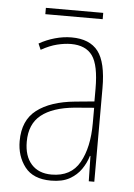

<svg xmlns="http://www.w3.org/2000/svg" viewBox="-49 -678 508 727"><g transform="rotate(5 205.0 -315.0)"><path d="M203 -537Q272 -537 304 -495.5Q336 -454 336 -356V0H315L313 -96H311Q303 -69 286.5 -45Q270 -21 242.5 -5.5Q215 10 172 10Q104 10 72.5 -31Q41 -72 41 -129Q41 -208 92.5 -247.5Q144 -287 237 -296L310 -303V-351Q310 -441 284.5 -476.5Q259 -512 203 -512Q179 -512 150.5 -505Q122 -498 90 -480L80 -503Q108 -519 140 -528Q172 -537 203 -537ZM237 -273Q154 -265 111 -230.5Q68 -196 68 -129Q68 -74 95.5 -43.5Q123 -13 172 -13Q246 -13 278.5 -70.5Q311 -128 311 -220V-279ZM314 -640V-616H96V-640Z"/></g></svg>

Font: Noto Sans Gurmukhi UI Condensed Thin
Style: Regular
Weight: 100
Width: 3
Designer: Jelle Bosma - Monotype Design Team
Foundry: Monotype Imaging Inc.
Version: Version 2.004; ttfautohint (v1.8.4.7-5d5b)